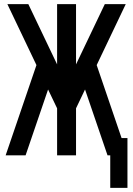

<svg xmlns="http://www.w3.org/2000/svg" viewBox="-20 -749 642 926"><path d="M594.7 157.2V-83H566.4L446.3 -435.1L586.4 -729H485.4L346.7 -438.5V-729H255.4V-438.5L116.7 -729H15.6L155.8 -435.1L7.3 0H103.5L211.9 -317.4L255.4 -226.6V0H346.7V-226.6L390.1 -317.4L498.5 0H511.7V157.2Z"/></svg>

Font: Hack Dev
Style: Regular
Weight: 400
Designer: Christopher Simpkins
Foundry: Christopher Simpkins
Version: Version 2.0315